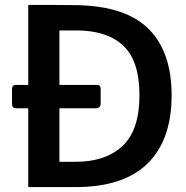

<svg xmlns="http://www.w3.org/2000/svg" viewBox="-20 -762 758 782"><path d="M586 -643.5C524 -705.8 426.7 -738.3 294 -741C252 -741.7 185.7 -742 95 -742V-416H43C33.7 -416 29 -410.3 29 -399V-339C29 -333 30.3 -328.5 33 -325.5C35.7 -322.5 40.7 -321 48 -321H95V0H287C418.3 0 516.5 -32.2 581.5 -96.5C646.5 -160.8 679 -253.3 679 -374C679 -491.3 648 -581.2 586 -643.5ZM479 -167.5C433 -124.5 369.3 -103 288 -103H222V-321H366C374.7 -321 380.8 -322.5 384.5 -325.5C388.2 -328.5 390 -333.7 390 -341V-401C390 -405.7 388.8 -409.3 386.5 -412C384.2 -414.7 381 -416 377 -416H222V-638H291C374.3 -638 438 -617.3 482 -576C526 -534.7 548 -467.3 548 -374C548 -279.3 525 -210.5 479 -167.5Z"/></svg>

Font: Morrison SemiBold
Style: Regular
Weight: 600
Designer: Pablo Impallari, Rodrigo Fuenzalida (Modified by Dan O. Williams)
Version: Version 0.030; ttfautohint (v1.8.1)